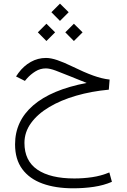

<svg xmlns="http://www.w3.org/2000/svg" viewBox="-20 -707 698 1058"><path d="M263.2 -639.6 310.5 -687 358.4 -639.6 310.5 -591.8ZM339.8 -528.8 387.2 -576.2 435.1 -528.8 387.2 -481ZM188.5 -528.8 235.8 -576.2 283.7 -528.8 235.8 -481ZM457.5 -250Q439.5 -257.3 427.7 -262Q416 -266.6 403.3 -271.7Q390.6 -276.9 369.1 -285.6Q319.8 -305.7 287.1 -317.9Q254.4 -330.1 232.9 -330.1Q201.7 -330.1 175.3 -313.7Q148.9 -297.4 128.9 -274.9L117.2 -261.2L68.4 -285.6L81.5 -304.7Q110.4 -343.8 149.4 -365.7Q188.5 -387.7 233.4 -387.7Q260.7 -387.7 296.4 -375.5Q332 -363.3 375 -342.3Q444.8 -308.1 493.9 -290.5Q543 -272.9 584 -268.6L579.6 -212.9Q483.9 -204.1 399.7 -179.7Q315.4 -155.3 251.5 -117.2Q187.5 -79.1 151.1 -29.1Q114.7 21 114.7 80.6Q114.7 179.2 186 227.8Q257.3 276.4 389.6 276.4Q439 276.4 487.8 269.3Q536.6 262.2 582.5 243.2L596.7 294.9Q551.3 314.5 497.3 322.5Q443.4 330.6 382.8 330.6Q285.6 330.6 213.9 304.4Q142.1 278.3 102.5 224.6Q63 170.9 63 88.4Q63 -40 163.1 -126.5Q263.2 -212.9 457.5 -250Z"/></svg>

Font: Vazir Thin WOL-UI
Style: Thin-WOL-UI
Weight: 100
Designer: Saber Rastikerdar
Foundry: Saber Rastikerdar
Version: Version 30.1.0